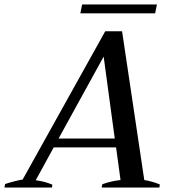

<svg xmlns="http://www.w3.org/2000/svg" viewBox="-52 -845 783 865"><path d="M647 -785H310L318 -825H655ZM668 -14 666 0H406L409 -15Q447 -29 491 -34L471 -181H190L109 -33Q149 -28 184 -13L182 0H-32L-29 -16Q-11 -22 12 -28Q35 -34 50 -36L422 -704H498L598 -34Q634 -28 668 -14ZM465 -221 415 -590 212 -221Z"/></svg>

Font: Trirong Medium
Style: Italic
Weight: 500
Italic angle: -12°
Designer: Katatrad Team
Foundry: CadsonDemak
Version: Version 1.001